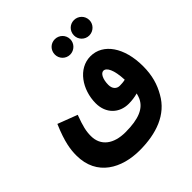

<svg xmlns="http://www.w3.org/2000/svg" viewBox="-226 -852 1207 1207"><g transform="rotate(-45 377.5 -248.0)"><path d="M617 -547C655 -547 686 -578 686 -615C686 -654 655 -684 617 -684C579 -684 549 -654 549 -615C549 -578 579 -547 617 -547ZM447 -547C485 -547 516 -578 516 -615C516 -654 485 -684 447 -684C409 -684 379 -654 379 -615C379 -578 409 -547 447 -547ZM668 30C701 -27 720 -89 720 -172C720 -338 642 -450 530 -450C420 -450 344 -337 344 -217C344 -126 406 -68 489 -68C517 -68 546 -72 570 -79C567 -67 564 -56 559 -45C532 15 467 44 348 44C244 44 177 -5 177 -93C177 -136 185 -171 213 -246L82 -296C33 -182 26 -121 26 -71C26 112 173 188 331 188C479 188 605 144 668 30ZM482 -243C482 -292 500 -328 523 -328C550 -328 574 -286 578 -193C561 -189 544 -188 529 -188C502 -188 482 -208 482 -243Z"/></g></svg>

Font: Noto Sans Arabic UI ExtraCondensed Extra
Style: Regular
Weight: 800
Width: 3
Designer: Nadine Chahine - Monotype Design Team
Foundry: Monotype Imaging Inc.
Version: Version 1.900